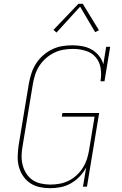

<svg xmlns="http://www.w3.org/2000/svg" viewBox="-20 -981 640 1009"><path d="M244 8Q215 8 187.5 2Q160 -4 138 -19Q116 -34 101 -56.5Q86 -79 79 -105.5Q72 -132 73 -161Q74 -190 78 -218L132 -544Q137 -570 145.5 -596.5Q154 -623 169.5 -647Q185 -671 206.5 -690Q228 -709 253.5 -721.5Q279 -734 306.5 -738.5Q334 -743 360 -743Q387 -743 413.5 -738Q440 -733 462 -720.5Q484 -708 500 -688Q516 -668 523 -643L538 -735H559L529 -554H508Q514 -588 509 -621.5Q504 -655 483.5 -679.5Q463 -704 430.5 -714Q398 -724 364 -724Q340 -724 315 -720Q290 -716 266 -704.5Q242 -693 222 -675.5Q202 -658 187.5 -636Q173 -614 165 -589.5Q157 -565 153 -541L99 -215Q94 -189 93.5 -163.5Q93 -138 99 -114Q105 -90 118 -69.5Q131 -49 150.5 -35.5Q170 -22 195 -16.5Q220 -11 245 -11Q269 -11 293.5 -15.5Q318 -20 340.5 -31Q363 -42 382.5 -60Q402 -78 415.5 -99.5Q429 -121 436.5 -144Q444 -167 448 -191L477 -368H305L308 -387H501L437 0H416L433 -101Q419 -75 398.5 -53.5Q378 -32 352.5 -17.5Q327 -3 299 2.5Q271 8 244 8ZM277 -810 261 -824 392 -961H415L500 -822L480 -812L401 -946Z"/></svg>

Font: Iosevka Etoile Thin Oblique
Style: Regular
Weight: 100
Italic angle: -9°
Designer: Belleve Invis
Foundry: Belleve Invis
Version: Version 15.5.2; ttfautohint (v1.8.4)